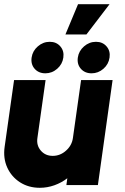

<svg xmlns="http://www.w3.org/2000/svg" viewBox="-27 -881 597 914"><path d="M-5 -181.5 40 -500H190L151 -223.5Q146 -188.5 167.5 -163.8Q189 -139 224 -139Q259.5 -139 287.2 -163.8Q315 -188.5 320 -223.5L359 -500H509L439 0H289L293.5 -32.5Q265.5 -11 231.8 1Q198 13 162.5 13Q109 13 68.2 -13.2Q27.5 -39.5 7.5 -83.5Q-12.5 -127.5 -5 -181.5ZM189 -532Q157 -532 138 -553.5Q119 -575 123.5 -607Q128 -638.5 153 -660.2Q178 -682 210 -682Q241.5 -682 260.2 -660.2Q279 -638.5 274.5 -607Q270 -575 245.2 -553.5Q220.5 -532 189 -532ZM409 -532Q377 -532 358 -553.5Q339 -575 343.5 -607Q348 -638.5 373 -660.2Q398 -682 430 -682Q461.5 -682 480.2 -660.2Q499 -638.5 494.5 -607Q490 -575 465.2 -553.5Q440.5 -532 409 -532ZM284.5 -717 344.5 -861H494.5L384.5 -717Z"/></svg>

Font: Urbanist Black
Style: Italic
Weight: 900
Italic angle: -8°
Designer: Corey Hu
Foundry: Corey Hu
Version: Version 1.330; ttfautohint (v1.8.4.7-5d5b)